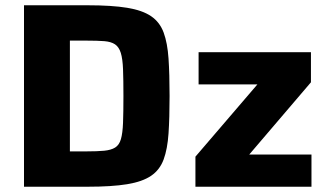

<svg xmlns="http://www.w3.org/2000/svg" viewBox="-20 -708 1245 728"><path d="M71 0V-688H312Q404 -688 462 -678.5Q520 -669 553 -646.5Q586 -624 600.5 -584.5Q615 -545 619 -486Q623 -427 623 -344Q623 -261 619 -202Q615 -143 600.5 -103.5Q586 -64 553 -41.5Q520 -19 462 -9.5Q404 0 312 0ZM245 -134H308Q349 -134 375 -136.5Q401 -139 416.5 -148.5Q432 -158 438.5 -180.5Q445 -203 446.5 -242.5Q448 -282 448 -344Q448 -406 446.5 -445.5Q445 -485 438 -507.5Q431 -530 416 -540Q401 -550 375 -552Q349 -554 308 -554H245ZM721 0V-114L956 -388H733V-510H1159V-396L925 -122H1161V0Z"/></svg>

Font: Saira Thin
Style: Bold
Weight: 700
Version: Version 1.101